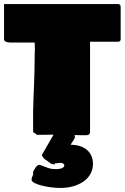

<svg xmlns="http://www.w3.org/2000/svg" viewBox="-26 -690 620 955"><path d="M130.9 203.8C130.9 227.3 218.8 244.9 275.4 244.9C359.4 244.9 436.5 202.9 436.5 124.7C436.5 70.1 397.5 30 325.2 30C330.1 20.2 346.7 0.7 346.7 -9C346.7 -17.8 341.8 -24.7 331.1 -25.7H243.6L182 81.2C185.9 93.9 198.2 104.2 206.1 108.1L227.5 123.8C232.4 126.7 241.2 127.7 247.1 127.7V121.8H262.7C264.6 120.8 268.6 119.9 272.5 119.9C281.2 119.9 293 122.8 293.9 131.6C293.9 151.1 258.8 151.1 252.9 151.1C236.3 152.1 218.8 148.2 202.1 141.3L170.9 129.6C155.3 130.6 145.5 151.1 138.7 164.8V178.5C134.8 187.2 130.9 197 130.9 203.8ZM-5.9 -494.1C-5.9 -481.4 13.7 -478.5 24.4 -478.5H146.5C146.5 -470.7 147.5 -452.1 147.5 -443.4C147.5 -435.5 146.5 -426.8 146.5 -418.9V-406.2C146.5 -312.5 140.6 -227.5 138.7 -138.7V-33.2L158.2 -19.5H185.5C209 -19.5 227.5 -20.5 250 -20.5H289.1C296.9 -20.5 304.7 -21.5 312.5 -21.5C312.5 -18.6 349.6 -17.6 375 -17.6H406.2C419.9 -19.5 419.9 -24.4 421.9 -33.2V-482.4H560.5C565.4 -482.4 573.2 -483.4 574.2 -494.1V-650.4C574.2 -659.2 574.2 -668 562.5 -669.9H-5.9Z"/></svg>

Font: Bowlby One SC
Style: Regular
Weight: 400
Width: 1
Version: Version 1.2